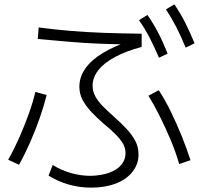

<svg xmlns="http://www.w3.org/2000/svg" viewBox="-20 -869 920 887"><path d="M204.4 -57.8 223.3 -106.7Q263.3 -82.2 308.3 -69.4Q353.3 -56.7 398.9 -56.7Q446.7 -57.8 483.3 -70.6Q520 -83.3 540 -107.2Q560 -131.1 560 -161.1Q560 -185.6 547.8 -206.1Q535.6 -226.7 513.3 -248.9Q491.1 -271.1 460 -296.7Q428.9 -323.3 403.3 -350.6Q377.8 -377.8 362.2 -406.1Q346.7 -434.4 346.7 -468.9Q346.7 -513.3 374.4 -552.8Q402.2 -592.2 455.6 -624.4Q508.9 -656.7 583.3 -681.1L596.7 -663.3Q511.1 -664.4 439.4 -667.2Q367.8 -670 298.9 -676.1Q230 -682.2 154.4 -688.9L158.9 -742.2Q234.4 -732.2 308.9 -726.1Q383.3 -720 462.8 -717.2Q542.2 -714.4 634.4 -713.3V-652.2Q563.3 -633.3 512.2 -606.1Q461.1 -578.9 434.4 -545Q407.8 -511.1 407.8 -473.3Q407.8 -446.7 420.6 -423.3Q433.3 -400 457.2 -376.1Q481.1 -352.2 510 -326.7Q540 -300 565 -273.3Q590 -246.7 605 -218.3Q620 -190 620 -154.4Q620 -111.1 592.2 -75.6Q564.4 -40 515 -21.1Q465.6 -2.2 401.1 -2.2Q346.7 -2.2 296.7 -16.7Q246.7 -31.1 204.4 -57.8ZM17.8 -131.1Q44.4 -177.8 68.3 -231.7Q92.2 -285.6 112.2 -341.1Q132.2 -396.7 143.3 -444.4L195.6 -430Q183.3 -381.1 163.9 -325Q144.4 -268.9 120 -213.3Q95.6 -157.8 67.8 -107.8ZM807.8 -111.1Q792.2 -165.6 768.9 -221.1Q745.6 -276.7 719.4 -329.4Q693.3 -382.2 665.6 -426.7L713.3 -452.2Q742.2 -408.9 768.9 -353.9Q795.6 -298.9 818.9 -241.7Q842.2 -184.4 860 -128.9ZM714.4 -602.2Q692.2 -654.4 670.6 -696.1Q648.9 -737.8 622.2 -775.6L661.1 -800Q688.9 -760 711.7 -716.1Q734.4 -672.2 754.4 -621.1ZM837.8 -648.9Q815.6 -703.3 793.9 -745Q772.2 -786.7 746.7 -825.6L785.6 -848.9Q814.4 -806.7 836.1 -763.3Q857.8 -720 878.9 -668.9Z"/></svg>

Font: Paperlogy 3 Light
Style: Regular
Weight: 300
Designer: redesigned by Lee Juim, glyphs from Gmarket Sans & Montserrat
Foundry: PT&
Version: Version 1.001